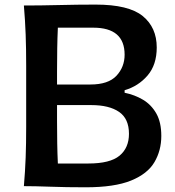

<svg xmlns="http://www.w3.org/2000/svg" viewBox="-20 -795 749 820"><path d="M345.7 4.9Q261.7 4.9 195.1 2.4Q128.4 0 82 0Q87.4 -63.5 89.6 -122.3Q91.8 -181.2 91.8 -253.4V-513.7Q91.8 -587.4 89.6 -647.2Q87.4 -707 82 -771.5Q152.8 -771.5 230.7 -773.4Q308.6 -775.4 388.2 -775.4Q529.3 -775.4 589.4 -726.6Q649.4 -677.7 649.4 -592.3Q649.4 -518.1 610.1 -472.4Q570.8 -426.8 512.2 -409.7V-398.9Q555.2 -390.1 590.6 -369.1Q626 -348.1 647.5 -310.5Q668.9 -272.9 668.9 -214.4Q668.9 -152.3 639.6 -102.5Q610.4 -52.7 539.8 -23.9Q469.2 4.9 345.7 4.9ZM223.6 -434.1H366.2Q442.4 -434.1 477.3 -471.4Q512.2 -508.8 512.2 -561.5Q512.2 -676.8 378.4 -676.8H227.1Q225.1 -632.3 224.4 -588.1Q223.6 -543.9 223.6 -489.7ZM227.1 -96.7H357.4Q450.2 -96.7 490.5 -130.1Q530.8 -163.6 530.8 -223.6Q530.8 -288.1 488.5 -317.1Q446.3 -346.2 369.6 -346.2H223.6V-277.8Q223.6 -224.6 224.4 -182.1Q225.1 -139.6 227.1 -96.7Z"/></svg>

Font: Pinar-DS3-FD SemiBold
Style: Regular
Weight: 600
Designer: Amin Abedi
Version: Version 3.000